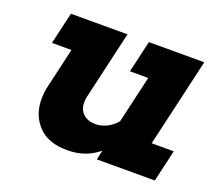

<svg xmlns="http://www.w3.org/2000/svg" viewBox="-93 -629 848 759"><g transform="rotate(20 331.0 -250.0)"><path d="M646 -506 560 -134H653L622 0H378L387 -40Q333 6 255 6Q177 6 136 -35Q91 -80 91 -149Q91 -179 98 -208L136 -372H54L85 -506H323L257 -220Q254 -207 254 -195Q254 -164 273.5 -146.5Q293 -129 325 -129Q349 -129 372 -140.5Q395 -152 413 -173L459 -372H382L413 -506Z"/></g></svg>

Font: Arvo
Style: Bold Italic
Weight: 700
Italic angle: -13°
Designer: Anton Koovit (Cyrillic Expansion: Cyreal)
Foundry: Anton Koovit, Yassin Baggar
Version: Version 3.000